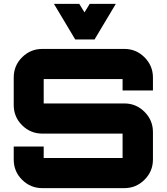

<svg xmlns="http://www.w3.org/2000/svg" viewBox="-20 -973 862 993"><path d="M771 -572V-505H614V-564H206V-438H623Q684 -438 727.5 -394.5Q771 -351 771 -290V-148Q771 -87 727.5 -43.5Q684 0 623 0H199Q138 0 94.5 -43Q51 -86 51 -148V-215H206V-156H614V-282H199Q138 -282 94.5 -325Q51 -368 51 -430V-572Q51 -634 94.5 -677Q138 -720 199 -720H623Q684 -720 727.5 -676.5Q771 -633 771 -572ZM259 -953H390L417 -909L444 -953H579L469 -769H369Z"/></svg>

Font: Orbitron
Style: Black
Weight: 900
Designer: Matt McInerney
Foundry: Matt McInerney
Version: 1.000